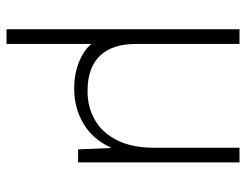

<svg xmlns="http://www.w3.org/2000/svg" viewBox="-103 -433 756 590"><g transform="rotate(90 275.0 -138.0)"><path d="M70 220V-496H115V-178Q115 -105 151.5 -67Q188 -29 260 -29Q309 -29 348.5 -51.5Q388 -74 411 -120Q434 -166 434 -233V-496H479V0H439L435 -100H433Q408 -45 360 -16.5Q312 12 253 12Q207 12 171 -2.5Q135 -17 115 -41V220Z"/></g></svg>

Font: DM Sans 18pt ExtraLight
Style: Regular
Weight: 250
Designer: Colophon Foundry, Jonny Pinhorn
Foundry: Colophon Foundry
Version: Version 4.004;gftools[0.9.30]